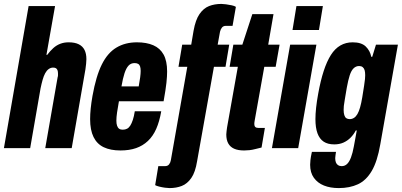

<svg xmlns="http://www.w3.org/2000/svg" viewBox="-26 -756 2051 980"><path d="M-6 0 120 -725H255L211 -476H215Q230 -496 246 -510.5Q262 -525 281.5 -532.5Q301 -540 324 -540Q356 -540 376 -530Q396 -520 405.5 -501Q415 -482 415 -454Q415 -443 413.5 -430Q412 -417 410 -402L340 0H205L268 -361Q270 -367 270 -371.5Q270 -376 270 -381Q270 -391 267.5 -397.5Q265 -404 260 -407.5Q255 -411 245 -411Q233 -411 222.5 -403.5Q212 -396 204.5 -382Q197 -368 191.5 -348.5Q186 -329 181 -305L128 0Z M589 12Q538 12 503.5 -4.5Q469 -21 451.5 -56.5Q434 -92 434 -148Q434 -173 437 -202.5Q440 -232 446 -266Q464 -367 493.5 -426.5Q523 -486 568 -513Q613 -540 673 -540Q722 -540 756.5 -525Q791 -510 809 -477.5Q827 -445 827 -391Q827 -367 823.5 -333.5Q820 -300 809 -239H581Q575 -206 571.5 -182Q568 -158 568 -140Q568 -125 571.5 -114.5Q575 -104 582 -99Q589 -94 600 -94Q613 -94 622.5 -99Q632 -104 639 -115Q646 -126 652 -144Q658 -162 662 -188H797Q788 -136 771.5 -98.5Q755 -61 729 -36.5Q703 -12 668.5 0Q634 12 589 12ZM594 -315H682Q687 -342 689.5 -361.5Q692 -381 692 -394Q692 -408 689 -417Q686 -426 679 -430Q672 -434 661 -434Q642 -434 630 -421Q618 -408 609.5 -382Q601 -356 594 -315Z M839 204Q830 204 815.5 202Q801 200 787 196.5Q773 193 766 189L782 92H816Q830 92 837 83Q844 74 846 62L930 -415H885L904 -528H950L962 -599Q972 -655 992.5 -684.5Q1013 -714 1041 -725Q1069 -736 1104 -736Q1113 -736 1127.5 -734Q1142 -732 1156.5 -729Q1171 -726 1178 -721L1161 -624H1127Q1114 -624 1107 -615.5Q1100 -607 1097 -594L1085 -528H1144L1125 -415H1066L980 67Q971 123 950.5 152.5Q930 182 902 193Q874 204 839 204Z M1220 12Q1189 12 1169 3Q1149 -6 1139 -24Q1129 -42 1129 -70Q1129 -78 1130.5 -87Q1132 -96 1133 -106L1188 -415H1146L1165 -528H1211L1262 -684H1370L1343 -528H1401L1381 -415H1323L1274 -141Q1273 -136 1272.5 -131Q1272 -126 1272 -123Q1272 -113 1277 -108Q1282 -103 1293 -103H1326L1309 -3Q1292 1 1276.5 5Q1261 9 1247 10.5Q1233 12 1220 12Z M1467 -603 1487 -725H1622L1602 -603ZM1362 0 1455 -528H1589L1496 0Z M1703 204Q1660 204 1627.5 191Q1595 178 1576 151.5Q1557 125 1557 85Q1557 77 1558.5 61.5Q1560 46 1566 19H1689Q1688 27 1686.5 36Q1685 45 1685 51Q1685 64 1688.5 73Q1692 82 1699.5 87Q1707 92 1718 92Q1734 92 1745.5 81Q1757 70 1765.5 47.5Q1774 25 1780 -8Q1784 -28 1787.5 -48.5Q1791 -69 1795 -90H1790Q1779 -69 1763 -53Q1747 -37 1726.5 -28Q1706 -19 1680 -19Q1647 -19 1626 -33Q1605 -47 1594.5 -75.5Q1584 -104 1584 -148Q1584 -174 1587.5 -206.5Q1591 -239 1598 -277Q1622 -411 1663 -475.5Q1704 -540 1774 -540Q1819 -540 1841 -518.5Q1863 -497 1869 -466H1874L1893 -528H2005L1915 -19Q1900 68 1871.5 116.5Q1843 165 1801 184.5Q1759 204 1703 204ZM1759 -148Q1771 -148 1781 -154.5Q1791 -161 1798.5 -174Q1806 -187 1812 -208Q1818 -229 1823 -259Q1829 -297 1832.5 -319Q1836 -341 1837 -353Q1838 -365 1838 -372Q1838 -388 1835 -398Q1832 -408 1825 -413.5Q1818 -419 1807 -419Q1791 -419 1779 -407.5Q1767 -396 1759 -371.5Q1751 -347 1744 -308Q1738 -270 1734 -248.5Q1730 -227 1729 -215.5Q1728 -204 1728 -195Q1728 -179 1731.5 -168Q1735 -157 1742 -152.5Q1749 -148 1759 -148Z"/></svg>

Font: Archivo ExtraCondensed ExtraBold
Style: Italic
Weight: 800
Width: 2
Italic angle: -10°
Designer: Hector Gatti
Foundry: Omnibus-Type
Version: Version 2.001